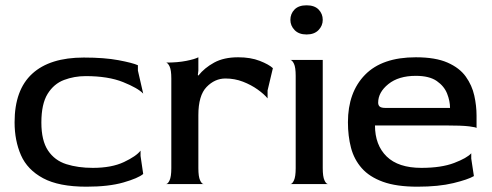

<svg xmlns="http://www.w3.org/2000/svg" viewBox="-20 -694 1857 724"><path d="M306 10Q202 10 142.5 -22Q83 -54 59 -109Q35 -164 35 -233Q35 -355 101.5 -416Q168 -477 296 -477Q374 -477 427 -467Q480 -457 500 -448V-428L520 -341Q500 -362 444 -384.5Q388 -407 303 -407Q260 -407 221.5 -392.5Q183 -378 159.5 -340Q136 -302 136 -232Q136 -164 161 -126.5Q186 -89 230 -75Q274 -61 330 -61Q401 -61 447.5 -83Q494 -105 510 -126V-106L520 -38Q501 -22 445.5 -6Q390 10 306 10Z M606 0Q613 0 619.5 -14Q626 -28 626 -60V-398Q626 -430 619.5 -443.5Q613 -457 606 -458Q650 -458 682.5 -464.5Q715 -471 728 -478V-428L726 -411L728 -409Q751 -438 787.5 -458Q824 -478 878 -478Q925 -478 959.5 -464.5Q994 -451 1009 -437L989 -353V-323Q976 -339 951.5 -356.5Q927 -374 896 -386Q865 -398 830 -398Q790 -398 759 -366Q728 -334 728 -260V-60Q728 -28 734.5 -14Q741 0 748 0Z M1136 -564Q1107 -564 1091 -580.5Q1075 -597 1075 -619Q1075 -642 1090.5 -658Q1106 -674 1136 -674Q1166 -674 1181.5 -658Q1197 -642 1197 -619Q1197 -597 1181 -580.5Q1165 -564 1136 -564ZM1075 0Q1082 0 1088.5 -14Q1095 -28 1095 -60V-408Q1095 -440 1088.5 -453.5Q1082 -467 1075 -468H1197V-60Q1197 -28 1203.5 -14Q1210 0 1217 0Z M1554 10Q1475 10 1424 -8.5Q1373 -27 1344 -60Q1315 -93 1303.5 -137Q1292 -181 1292 -233Q1292 -346 1356.5 -412Q1421 -478 1548 -478Q1622 -478 1667.5 -458Q1713 -438 1736.5 -405Q1760 -372 1768.5 -333.5Q1777 -295 1777 -258V-211Q1777 -214 1749.5 -217.5Q1722 -221 1657 -221H1394Q1394 -147 1438 -104Q1482 -61 1569 -61Q1644 -61 1692.5 -79.5Q1741 -98 1757 -116V-96L1767 -30Q1745 -17 1689.5 -3.5Q1634 10 1554 10ZM1434 -287H1677Q1677 -313 1666 -341Q1655 -369 1627 -388.5Q1599 -408 1548 -408Q1483 -408 1444.5 -377Q1406 -346 1406 -307Q1406 -297 1412 -292Q1418 -287 1434 -287Z"/></svg>

Font: Red Rose
Style: Regular
Weight: 400
Designer: Jaikishan Patel
Version: Version 2.000; ttfautohint (v1.8.3)